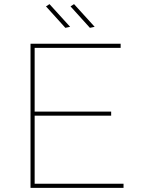

<svg xmlns="http://www.w3.org/2000/svg" viewBox="-20 -911 684 931"><path d="M128 -699H565V-679H148V-370H519V-350H148V-20H579V0H128ZM339 -891 439 -781 416 -776 322 -880ZM220 -891 320 -781 297 -776 203 -880Z"/></svg>

Font: Alexandria Thin
Style: Regular
Weight: 250
Designer: Mohamed Gaber
Foundry: Kief Type Foundry
Version: Version 5.100